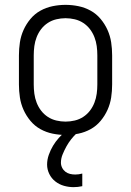

<svg xmlns="http://www.w3.org/2000/svg" viewBox="-20 -548 540 791"><path d="M250 8Q223 8 196.5 2.5Q170 -3 146.5 -16Q123 -29 105.5 -50Q88 -71 77 -95.5Q66 -120 62 -146.5Q58 -173 58 -200V-320Q58 -347 62 -373.5Q66 -400 77 -424.5Q88 -449 105.5 -470Q123 -491 146.5 -504Q170 -517 196.5 -522.5Q223 -528 250 -528Q277 -528 303.5 -522.5Q330 -517 353.5 -504Q377 -491 394.5 -470Q412 -449 423 -424.5Q434 -400 438 -373.5Q442 -347 442 -320V-200Q442 -173 438 -146.5Q434 -120 423 -95.5Q412 -71 394.5 -50Q377 -29 353.5 -16Q330 -3 303.5 2.5Q277 8 250 8ZM250 -47Q269 -47 288 -51.5Q307 -56 323 -66.5Q339 -77 350.5 -92Q362 -107 369 -125Q376 -143 378.5 -162Q381 -181 381 -200V-320Q381 -339 378.5 -358Q376 -377 369 -395Q362 -413 350.5 -428Q339 -443 323 -453.5Q307 -464 288 -468.5Q269 -473 250 -473Q231 -473 212 -468.5Q193 -464 177 -453.5Q161 -443 149.5 -428Q138 -413 131 -395Q124 -377 121.5 -358Q119 -339 119 -320V-200Q119 -181 121.5 -162Q124 -143 131 -125Q138 -107 149.5 -92Q161 -77 177 -66.5Q193 -56 212 -51.5Q231 -47 250 -47ZM283 223Q263 223 243.5 217.5Q224 212 208 199.5Q192 187 183 168.5Q174 150 174 130Q174 110 181 90Q188 70 198.5 52.5Q209 35 222.5 20Q236 5 252 -8H297V0Q284 12 273 26Q262 40 253.5 55.5Q245 71 238 88Q231 105 231 122Q231 133 236 143Q241 153 249.5 159.5Q258 166 268.5 168.5Q279 171 290 171Q297 171 304.5 170Q312 169 319 167V219Q310 221 301 222Q292 223 283 223Z"/></svg>

Font: Iosevka Term Curly Light
Style: Regular
Weight: 300
Designer: Belleve Invis
Foundry: Belleve Invis
Version: Version 32.3.0